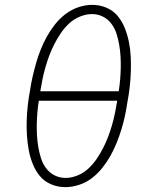

<svg xmlns="http://www.w3.org/2000/svg" viewBox="-20 -763 640 791"><path d="M249 8Q218 8 190 -4Q162 -16 144 -38Q126 -60 115 -87.5Q104 -115 98.5 -144.5Q93 -174 91 -205Q89 -236 90 -267Q91 -298 94.5 -329.5Q98 -361 104 -392Q108 -420 114.5 -448Q121 -476 129 -504Q137 -532 148 -559.5Q159 -587 173.5 -613Q188 -639 207 -663Q226 -687 250.5 -705.5Q275 -724 303.5 -733.5Q332 -743 360 -743Q391 -743 419 -731Q447 -719 465 -697Q483 -675 494 -647.5Q505 -620 511 -590.5Q517 -561 518.5 -530Q520 -499 519 -468Q518 -437 514.5 -405.5Q511 -374 505 -343Q501 -315 495 -287Q489 -259 480.5 -231Q472 -203 461 -175.5Q450 -148 435.5 -122Q421 -96 402 -72Q383 -48 359 -29.5Q335 -11 306 -1.5Q277 8 249 8ZM146 -387H469Q473 -411 475 -435.5Q477 -460 477.5 -484Q478 -508 476.5 -532Q475 -556 471 -579Q467 -602 460 -624Q453 -646 439.5 -664.5Q426 -683 405 -694Q384 -705 359 -705Q335 -705 310 -695Q285 -685 265.5 -667Q246 -649 231 -627Q216 -605 204 -581.5Q192 -558 183 -534Q174 -510 167 -485.5Q160 -461 155 -436Q150 -411 146 -387ZM250 -30Q274 -30 299 -40Q324 -50 343.5 -68Q363 -86 378 -108Q393 -130 405 -153.5Q417 -177 426 -201Q435 -225 442 -249.5Q449 -274 454 -299Q459 -324 463 -348H140Q136 -324 134 -299.5Q132 -275 131.5 -251Q131 -227 132.5 -203Q134 -179 138 -156Q142 -133 149 -111Q156 -89 169.5 -70.5Q183 -52 204 -41Q225 -30 250 -30Z"/></svg>

Font: Iosevka Aile XLt Obl
Style: Regular
Weight: 200
Italic angle: -9°
Designer: Belleve Invis
Foundry: Belleve Invis
Version: Version 31.1.0; ttfautohint (v1.8.4)